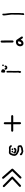

<svg xmlns="http://www.w3.org/2000/svg" viewBox="3046 -3894 907 7040"><g transform="rotate(-90 3500.0 -374.5)"><path d="M205 -57C214 -57 222 -60 230 -67L535 -352C543 -360 547 -369 547 -380C547 -389 544 -398 537 -406L223 -715C215 -722 206 -726 196 -726C185 -726 176 -722 169 -715C162 -707 158 -698 158 -688C158 -678 162 -669 169 -661L454 -380L178 -123C170 -115 166 -106 166 -96C170 -70 183 -57 205 -57ZM509 -42C519 -42 528 -46 536 -53L825 -349C832 -357 836 -366 836 -376C836 -385 833 -393 827 -401L529 -740C522 -749 512 -753 501 -753C476 -749 463 -736 463 -715C463 -706 466 -698 472 -690L746 -377L482 -106C475 -98 471 -89 471 -79C471 -68 475 -59 483 -52C490 -45 499 -42 509 -42Z M1464 -346C1477 -346 1486 -355 1491 -372V-380C1491 -393 1482 -402 1464 -407H1456C1443 -407 1435 -398 1430 -380V-372C1430 -359 1439 -351 1456 -346ZM1551 -344C1564 -344 1573 -353 1578 -370V-378C1578 -391 1569 -400 1551 -405H1542C1529 -405 1520 -396 1515 -378V-370C1515 -357 1524 -349 1542 -344ZM1527 -228C1542 -228 1556 -234 1567 -245C1588 -256 1599 -274 1599 -298C1599 -311 1590 -320 1572 -325H1563C1553 -325 1546 -319 1541 -307C1536 -295 1521 -289 1496 -289C1473 -295 1459 -302 1453 -310C1447 -331 1437 -342 1424 -342H1416C1399 -342 1390 -326 1390 -294C1390 -284 1403 -268 1428 -247C1455 -234 1476 -228 1491 -228ZM1483 25C1491 25 1500 24 1509 21C1532 14 1556 10 1581 10C1591 10 1615 0 1652 -21C1681 -30 1695 -46 1695 -68C1695 -104 1691 -133 1682 -154C1666 -174 1651 -184 1637 -184C1572 -184 1532 -185 1515 -188C1466 -203 1426 -223 1393 -247C1374 -268 1365 -288 1365 -308C1365 -334 1373 -359 1390 -384C1398 -422 1411 -441 1429 -441C1440 -441 1456 -440 1477 -437C1540 -437 1580 -438 1597 -441C1606 -437 1616 -431 1629 -424C1640 -403 1650 -393 1661 -393H1669C1682 -393 1690 -402 1695 -420C1695 -438 1687 -455 1670 -471C1653 -486 1631 -497 1604 -502L1534 -498C1511 -498 1480 -499 1443 -502H1409C1398 -502 1379 -487 1350 -458C1319 -395 1304 -345 1304 -308C1304 -274 1314 -245 1333 -222C1346 -200 1384 -175 1447 -146C1472 -131 1511 -123 1564 -123H1623C1631 -119 1635 -105 1635 -82C1629 -82 1614 -75 1589 -61C1589 -54 1571 -51 1534 -51C1499 -41 1478 -36 1469 -36C1442 -47 1418 -57 1397 -65C1393 -89 1384 -101 1369 -101H1361C1338 -94 1327 -83 1327 -70V-57C1327 -51 1330 -43 1336 -34C1339 -21 1379 -2 1454 25Z M2503 -55C2526 -57 2538 -70 2541 -93L2540 -343H2763C2786 -345 2799 -358 2801 -381C2799 -404 2786 -416 2763 -419H2540L2539 -654C2536 -677 2524 -690 2501 -692C2478 -690 2465 -677 2463 -654V-419H2227C2204 -417 2191 -404 2188 -381C2191 -358 2203 -346 2226 -343H2464V-93C2467 -70 2480 -57 2503 -55Z M4407 -637C4415 -637 4419 -637 4419 -638C4436 -638 4451 -650 4464 -675C4475 -684 4480 -696 4480 -713C4480 -738 4474 -753 4462 -760C4455 -768 4433 -777 4396 -787H4388C4371 -787 4362 -774 4362 -749L4364 -745C4359 -744 4356 -728 4356 -695C4356 -689 4357 -682 4360 -673C4360 -649 4376 -637 4407 -637ZM4628 -688C4641 -688 4650 -697 4655 -714V-722C4655 -735 4646 -744 4628 -749H4621C4608 -749 4599 -740 4594 -722V-714C4594 -701 4603 -693 4621 -688ZM4566 -562C4591 -573 4604 -583 4604 -593C4614 -601 4619 -615 4619 -635C4619 -647 4610 -656 4592 -661H4585C4573 -661 4561 -648 4549 -623H4533L4530 -625C4521 -650 4510 -663 4497 -663H4490C4472 -663 4463 -649 4463 -621C4463 -616 4468 -606 4478 -593C4478 -582 4491 -572 4518 -562ZM4385 -55C4393 -55 4401 -61 4410 -72C4411 -90 4415 -113 4421 -142C4421 -184 4420 -225 4418 -266C4418 -327 4419 -403 4421 -494L4419 -572C4410 -586 4402 -593 4393 -593H4385C4374 -593 4366 -585 4359 -570L4361 -486C4358 -428 4357 -350 4357 -253L4361 -177C4361 -164 4360 -153 4357 -142C4349 -131 4345 -124 4345 -120C4345 -111 4346 -105 4347 -103C4350 -71 4361 -55 4378 -55Z M5428 -44C5420 -44 5413 -48 5407 -55C5401 -62 5398 -74 5398 -92C5398 -103 5401 -114 5406 -126C5411 -138 5420 -148 5432 -157C5443 -165 5459 -169 5478 -169C5485 -169 5490 -169 5493 -168H5496C5499 -159 5500 -149 5500 -138C5500 -116 5494 -95 5481 -75C5468 -54 5451 -44 5428 -44ZM5498 -330C5521 -333 5534 -346 5536 -369L5534 -770C5531 -793 5519 -806 5496 -808C5473 -805 5460 -792 5458 -769L5460 -368C5463 -345 5475 -333 5498 -330ZM5428 32C5470 32 5506 15 5535 -19C5548 -35 5559 -53 5566 -72L5612 -5C5621 6 5631 12 5644 12C5655 12 5665 8 5672 0C5679 -7 5682 -16 5682 -26C5682 -33 5680 -40 5675 -47L5557 -221C5545 -237 5520 -245 5482 -245C5446 -245 5416 -237 5393 -222C5369 -207 5351 -187 5340 -163C5328 -139 5322 -114 5322 -89C5322 -60 5331 -32 5349 -7C5367 19 5393 32 5428 32Z M6504 59C6518 59 6530 44 6541 15C6541 -2 6538 -11 6533 -11C6540 -32 6544 -106 6544 -234V-420C6544 -437 6540 -475 6533 -534C6522 -597 6516 -649 6516 -692C6519 -701 6520 -709 6520 -716C6520 -729 6511 -738 6493 -743H6485C6465 -738 6455 -726 6455 -707V-655C6459 -629 6461 -611 6461 -600C6474 -516 6481 -453 6484 -412C6484 -261 6483 -148 6480 -74C6472 -25 6468 11 6468 36C6475 51 6484 59 6495 59Z"/></g></svg>

Font: linja lipamanka normal
Style: Regular
Weight: 400
Version: Version 1.000;February 20, 2023;FontCreator 14.0.0.2901 64-b